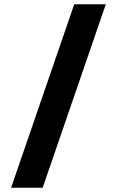

<svg xmlns="http://www.w3.org/2000/svg" viewBox="-20 -770 562 900"><path d="M32 110 328 -750H476L180 110Z"/></svg>

Font: Txt Sans
Style: Bold
Weight: 700
Designer: Open Source
Foundry: XRLN
Version: Version 1.0